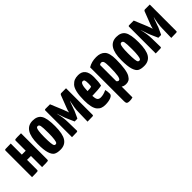

<svg xmlns="http://www.w3.org/2000/svg" viewBox="119 -1393 2473 2473"><g transform="rotate(-45 1355.5 -156.5)"><path d="M333 -20Q333 -6 324 -4Q312 0 217 0V-203H146V-20V-19Q146 -5 132 -2.5Q118 0 34 0V-480Q34 -481 34 -482Q34 -496 48 -498Q62 -500 146 -500V-298H217V-480Q217 -495 232 -497.5Q247 -500 333 -500Z M387 -251Q387 -510 553 -510Q637 -510 673 -455.5Q709 -401 709 -255Q709 -114 668.5 -52Q628 10 545 10Q486 10 454.5 -8Q423 -26 405 -83.5Q387 -141 387 -251ZM510 -252Q510 -177 514.5 -139Q519 -101 526.5 -92Q534 -83 548 -83Q559 -83 566.5 -92Q574 -101 580 -140.5Q586 -180 586 -252Q586 -356 579 -385Q572 -414 549 -414Q536 -414 528.5 -404Q521 -394 515.5 -357Q510 -320 510 -252Z M762 -486Q762 -500 780 -500H861L934 -324L960 -252Q965 -281 982 -323L1045 -486Q1052 -500 1064 -500H1153V-14Q1153 -4 1139.5 -2Q1126 0 1045 0L1049 -169Q1049 -207 1056 -252Q1063 -297 1069 -323L1076 -349Q1070 -349 1029 -230L1026 -219L982 -123Q978 -119 972 -119H929L885 -219Q880 -228 873 -248.5Q866 -269 855.5 -301.5Q845 -334 839 -350L838 -349Q862 -254 863 -171L866 -14Q866 -4 851.5 -2Q837 0 762 0Z M1388 -99Q1436 -99 1494 -127Q1503 -97 1503 -52Q1503 -23 1462.5 -6.5Q1422 10 1361 10Q1325 10 1298 -0.5Q1271 -11 1249.5 -36.5Q1228 -62 1217 -109.5Q1206 -157 1206 -226Q1206 -313 1219.5 -372Q1233 -431 1259.5 -459.5Q1286 -488 1314.5 -499Q1343 -510 1382 -510Q1510 -510 1510 -347Q1510 -260 1496 -205Q1439 -193 1323 -191Q1325 -141 1339 -120Q1353 -99 1388 -99ZM1367 -413Q1326 -413 1323 -278Q1377 -278 1396 -287Q1401 -302 1401 -339Q1401 -385 1394 -399Q1387 -413 1367 -413Z M1563 -471Q1626 -510 1711 -510Q1790 -510 1831 -466Q1872 -422 1872 -307Q1872 -210 1862 -145Q1852 -80 1833 -47.5Q1814 -15 1792.5 -2.5Q1771 10 1741 10Q1698 10 1675 -9V188Q1650 197 1617 197Q1587 197 1575 187Q1563 177 1563 148ZM1675 -107Q1687 -89 1703 -89Q1710 -89 1715.5 -92.5Q1721 -96 1727 -108.5Q1733 -121 1737 -143Q1741 -165 1743.5 -205Q1746 -245 1746 -300Q1746 -369 1737 -391.5Q1728 -414 1705 -414Q1689 -414 1675 -402Z M1912 -251Q1912 -510 2078 -510Q2162 -510 2198 -455.5Q2234 -401 2234 -255Q2234 -114 2193.5 -52Q2153 10 2070 10Q2011 10 1979.5 -8Q1948 -26 1930 -83.5Q1912 -141 1912 -251ZM2035 -252Q2035 -177 2039.5 -139Q2044 -101 2051.5 -92Q2059 -83 2073 -83Q2084 -83 2091.5 -92Q2099 -101 2105 -140.5Q2111 -180 2111 -252Q2111 -356 2104 -385Q2097 -414 2074 -414Q2061 -414 2053.5 -404Q2046 -394 2040.5 -357Q2035 -320 2035 -252Z M2287 -486Q2287 -500 2305 -500H2386L2459 -324L2485 -252Q2490 -281 2507 -323L2570 -486Q2577 -500 2589 -500H2678V-14Q2678 -4 2664.5 -2Q2651 0 2570 0L2574 -169Q2574 -207 2581 -252Q2588 -297 2594 -323L2601 -349Q2595 -349 2554 -230L2551 -219L2507 -123Q2503 -119 2497 -119H2454L2410 -219Q2405 -228 2398 -248.5Q2391 -269 2380.5 -301.5Q2370 -334 2364 -350L2363 -349Q2387 -254 2388 -171L2391 -14Q2391 -4 2376.5 -2Q2362 0 2287 0Z"/></g></svg>

Font: Yanone Kaffeesatz Bold
Style: Regular
Weight: 700
Designer: Yanone (Cyrillic: Daniel Pouzeot)
Foundry: Yanone
Version: Version 1.003;PS 001.003;hotconv 1.0.88;makeotf.lib2.5.64775